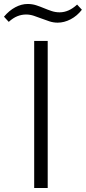

<svg xmlns="http://www.w3.org/2000/svg" viewBox="-79 -946 432 966"><path d="M-59 -862Q-33 -893 -2 -909.5Q29 -926 60 -926Q83 -926 103 -919.5Q123 -913 142 -905Q161 -897 180.5 -890.5Q200 -884 221 -884Q267 -884 309 -923L333 -897Q309 -866 276.5 -849Q244 -832 211 -832Q190 -832 170 -838.5Q150 -845 130.5 -852.5Q111 -860 91.5 -866.5Q72 -873 52 -873Q30 -873 8.5 -864.5Q-13 -856 -35 -836ZM93 -740H161V0H93Z"/></svg>

Font: EncodeSans
Style: Light
Weight: 300
Designer: Pablo Impallari, Andres Torresi
Foundry: Pablo Impallari, Andres Torresi
Version: Version 1.000; ttfautohint (v1.4.1)